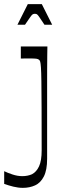

<svg xmlns="http://www.w3.org/2000/svg" viewBox="-43 -706 317 922"><path d="M-22.9 116.1Q-7.6 123.6 16.6 131.7Q40.7 139.9 64.4 139.9Q77.1 139.9 89 137.5Q100.9 135.1 110.9 130.6Q132 119.6 144.6 92.6Q157.1 65.6 157.1 15.7Q157.1 -109.4 156.7 -189.6Q156.3 -269.7 155.7 -315.3Q155.1 -360.9 153.6 -381.9Q152.1 -402.9 150.1 -409.6Q148 -416.4 144.9 -418.6Q140.6 -422.7 131.6 -424Q122.6 -425.3 98 -425.3Q89.1 -425.3 79.1 -425.2Q69.1 -425.1 57 -424.9V-482.9H184.6Q184.4 -468.4 183.9 -438.3Q183.4 -408.1 183.4 -370Q183.3 -331.9 183.3 -292.8Q183.3 -253.7 183.3 -221.9Q183.3 -190 183.3 -173.4Q183.3 -138.7 183.3 -115.6Q183.3 -92.6 183.3 -70.9Q183.3 -49.1 183.3 -19.7Q183.3 9.7 183.3 56.3Q183.3 110.7 167.6 141.4Q152 172.1 125.6 184.1Q99.3 196.1 66.9 196.1Q44.4 196.1 21.1 190.3Q-2.3 184.4 -22.9 177.1ZM40.7 -587.1 90.4 -686H157.9L207.6 -587.1H170.6Q153.1 -613.4 145.5 -624.5Q137.9 -635.6 134.1 -637.6Q130.4 -639.7 124.1 -639.7Q118.9 -639.7 114.6 -637.6Q110.4 -635.6 102.6 -624.5Q94.9 -613.4 77 -587.1Z"/></svg>

Font: Ojuju ExtraLight
Style: Regular
Weight: 200
Designer: Chisaokwu Joboson, Mirko Velimirovic
Foundry: Udi Foundry
Version: Version 1.000